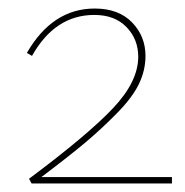

<svg xmlns="http://www.w3.org/2000/svg" viewBox="-20 -430 434 450"><path d="M77 -15H383V0H54L48 -11Q186 -114 245 -176.5Q304 -239 304 -297Q304 -338 276.5 -366.5Q249 -395 201 -395Q109 -395 55 -299L43 -306Q103 -410 202 -410Q258 -410 289.5 -377.5Q321 -345 321 -299Q321 -265 305.5 -233Q290 -201 253.5 -164Q217 -127 179.5 -95.5Q142 -64 77 -15Z"/></svg>

Font: EauTest Thin
Style: Italic
Weight: 250
Italic angle: -12°
Designer: Christian Thalmann (Catharsis Fonts)
Version: Version 0.001;PS 000.001;hotconv 1.0.88;makeotf.lib2.5.64775